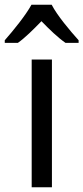

<svg xmlns="http://www.w3.org/2000/svg" viewBox="-55 -786 350 806"><path d="M162 -766H77C53 -722 2 -659 -35 -617V-606H20C51 -628 85 -662 119 -697C153 -662 187 -629 220 -606H275V-617C239 -657 185 -721 162 -766ZM163 0V-536H78V0Z"/></svg>

Font: Noto Sans Khmer UI SemiCondensed
Style: Regular
Weight: 400
Width: 4
Designer: Danh Hong and the Monotype Design Team
Foundry: Monotype Imaging Inc.
Version: Version 2.002